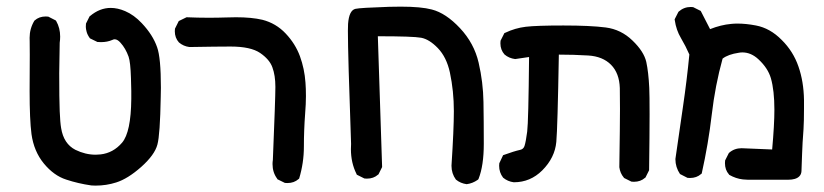

<svg xmlns="http://www.w3.org/2000/svg" viewBox="-20 -437 2540 592"><path d="M71.3 -155.8 71.8 -268.6Q71.8 -302.2 71.5 -310.3Q71.3 -318.4 71.3 -320.3Q71.3 -348.6 85.9 -373L86.9 -374Q100.6 -386.2 121.1 -386.2Q124 -386.2 128.9 -385.7L151.9 -374L153.3 -372.1Q165.5 -350.6 165.5 -324.2Q165.5 -314.9 164.1 -305.2Q162.6 -238.3 162.6 -211.4Q162.6 -130.4 164.1 -94.5Q165.5 -58.6 168.5 -42Q176.3 6.3 212.4 24.9Q243.2 40 274.9 40Q282.2 40 290 39.1Q329.1 34.7 356.4 2.9Q383.8 -29.3 384.8 -131.8Q384.8 -140.6 384.8 -156.7Q384.8 -172.9 383.8 -196.3Q382.3 -245.6 376.5 -262.2Q367.2 -288.1 351.6 -305.2Q342.3 -315.9 333.5 -315.9Q330.1 -315.9 326.7 -314Q311 -307.1 291.5 -307.1Q286.6 -307.1 280.3 -307.6L257.3 -318.8Q249.5 -329.6 247.1 -338.9Q244.6 -348.1 244.6 -354Q244.6 -359.9 245.1 -364.3L256.3 -386.7L257.8 -387.7Q287.6 -412.6 321.3 -412.6Q342.8 -412.6 365.7 -402.8Q393.1 -391.1 417 -365.7Q451.2 -329.6 464.4 -291.5Q476.1 -259.3 476.1 -166.5Q476.1 -152.8 475.6 -137.7Q473.6 -21.5 465.3 8.8Q457 40.5 415.5 77.6Q374 114.3 338.4 125.5Q308.1 135.3 274.4 135.3Q265.6 135.3 261.7 134.8Q220.7 128.9 184.1 116.7Q146 104.5 115.2 67.1Q84.5 29.8 77.1 -23.4Q71.3 -68.4 71.3 -155.8Z M690.9 -293.5Q649.9 -293.5 564.5 -292H564Q545.4 -294.4 531.7 -306.2Q519 -320.3 519 -340.8Q519 -343.8 519.5 -348.6L531.2 -372.1L555.2 -383.8Q590.3 -382.3 621.8 -382.3Q653.3 -382.3 674.3 -383.1Q695.3 -383.8 707.5 -383.8Q755.9 -383.8 789.1 -376Q831.1 -365.2 860.8 -333.7Q890.6 -302.2 904.8 -263.7Q918.9 -225.1 921.9 -182.1Q923.3 -164.1 923.3 -140.6Q923.3 -117.2 920.9 -87.4Q917 -35.6 917 14.9Q917 65.4 902.3 113.8L900.4 115.2Q886.7 127.4 866.2 127.4Q863.3 127.4 858.4 127L835.4 115.7L834.5 113.8Q820.3 94.7 820.3 68.8Q820.3 62.5 821.3 56.2Q829.1 -133.8 829.1 -169.2Q829.1 -204.6 819.8 -229.5Q811 -253.9 782 -273.7Q752.9 -293.5 690.9 -293.5Z M1372.1 74.2V73.7Q1379.4 -39.1 1379.4 -94.2Q1379.4 -156.2 1367.2 -213.4Q1356.9 -260.7 1330.1 -288.6Q1303.7 -315.9 1278.6 -320.6Q1253.4 -325.2 1145 -325.2L1158.2 78.1L1147 100.6L1145.5 101.6Q1131.8 113.8 1111.3 113.8Q1108.4 113.8 1103.5 113.3L1080.1 101.6L1079.1 99.1Q1062 64.9 1062 22.9Q1062 15.1 1062.5 6.8Q1052.7 -269 1052.7 -341.8Q1052.7 -356.9 1053.2 -363.3Q1056.2 -404.8 1075.7 -409.7Q1090.8 -413.1 1179.7 -416Q1198.7 -416.5 1215.8 -416.5Q1278.3 -416.5 1311.5 -407.7Q1355 -396.5 1398.4 -350.1Q1441.9 -303.7 1455.8 -243.7Q1469.7 -183.6 1470.7 -122.6Q1471.7 -61.5 1471.7 6.1Q1471.7 73.7 1455.6 114.3L1454.6 116.2L1452.6 117.7Q1437.5 128.4 1418.9 130.9Q1399.9 128.4 1385.7 116.7Q1372.1 98.1 1372.1 74.2Z M1889.6 78.1Q1891.6 -52.2 1891.6 -100.8Q1891.6 -149.4 1891.1 -165.5Q1889.6 -211.4 1864 -237.3Q1838.4 -263.2 1793.5 -265.9Q1748.5 -268.6 1703.1 -268.6Q1699.2 -43 1695.3 0.5Q1690.9 49.3 1651.9 88.4Q1615.2 125 1564.5 125H1564Q1545.4 122.6 1531.2 110.8Q1519 94.7 1519 74.2Q1519 71.3 1519.5 66.4L1531.2 41.5Q1566.4 28.8 1582.5 25.4Q1593.8 23.4 1597.2 13.2Q1601.6 -1 1605.5 -31.2Q1609.4 -61.5 1611.3 -261.2L1568.4 -254.9Q1549.3 -257.3 1535.6 -269Q1522.9 -283.2 1522.9 -303.7Q1522.9 -306.6 1523.4 -311.5L1535.2 -335L1537.6 -335.9Q1568.4 -350.6 1601.3 -354.5Q1634.3 -358.4 1717.3 -358.4Q1800.3 -358.4 1847.7 -352.3Q1895 -346.2 1930.2 -312Q1965.3 -278.3 1972.7 -246.1Q1979.5 -214.8 1981.9 -166Q1982.9 -143.6 1982.9 -84.2Q1982.9 -24.9 1981.4 87.9L1970.2 110.4L1968.8 111.3Q1955.1 123.5 1934.6 123.5Q1931.6 123.5 1926.8 123L1904.3 111.8L1903.3 110.4Q1892.1 97.2 1889.6 78.6Z M2295.9 117.2Q2292 117.2 2286.1 117.2Q2280.3 117.2 2270.5 116.2Q2249 113.8 2228.5 102.1L2227.5 100.6Q2215.3 86.9 2215.3 65.9Q2215.3 62.5 2215.8 57.6L2227.1 35.2L2228 34.2Q2244.1 20 2266.6 20L2360.8 23.9Q2367.7 -52.2 2367.7 -98.6Q2367.7 -158.2 2356.9 -195.8Q2347.7 -227.1 2318.8 -253.9Q2295.9 -275.4 2269 -275.4Q2263.7 -275.4 2258.3 -274.4Q2225.1 -269.5 2208 -256.3Q2185.1 -173.8 2174.6 -83.7Q2164.1 6.3 2143.6 98.1L2141.6 99.6Q2127.9 111.8 2107.4 111.8Q2104.5 111.8 2099.6 111.3L2076.7 99.6Q2062.5 78.6 2062.5 53.7V53.2L2085.9 -108.4Q2097.7 -188.5 2105.5 -269Q2094.2 -294.9 2079.6 -319.6Q2064.9 -344.2 2060.5 -375L2060.1 -377.4L2071.8 -400.4L2072.8 -401.4Q2088.9 -415.5 2109.9 -415.5Q2112.8 -415.5 2117.2 -415L2140.6 -403.3L2169.4 -347.2Q2202.6 -360.4 2234.4 -363.3Q2243.7 -364.3 2253.9 -364.3Q2280.3 -364.3 2311 -358.4Q2354.5 -350.1 2390.1 -314Q2425.8 -278.8 2441.9 -231.9Q2458 -186 2459 -128.9Q2459 -115.2 2459 -102.1Q2459 -63 2457.5 -38.6Q2454.1 5.4 2453.1 37.6Q2452.1 69.8 2451.2 90.8Q2450.7 100.6 2444.3 106.9Q2434.1 117.2 2409.7 117.2Q2406.2 117.2 2403.3 117.2Z"/></svg>

Font: Bakudai
Style: Bold
Weight: 700
Version: Version 1.48